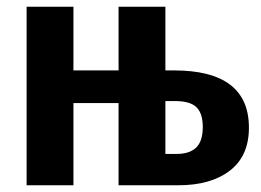

<svg xmlns="http://www.w3.org/2000/svg" viewBox="-20 -550 775 570"><path d="M719 -171Q719 -87 662.5 -43.5Q606 0 510 0H332V-244H198V0H59V-530H198V-341H332V-530H471V-341H496Q719 -341 719 -171ZM582 -173Q582 -213 563.5 -231.5Q545 -250 499 -250H471V-93H504Q543 -93 562.5 -112Q582 -131 582 -173Z"/></svg>

Font: Fira Sans Condensed SemiBold
Style: Regular
Weight: 600
Width: 3
Designer: bBox Type GmbH & Carrois Corporate GbR & Edenspiekermann AG
Foundry: bBox Type GmbH & Carrois Corporate GbR & Edenspiekermann AG
Version: Version 4.301